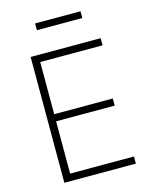

<svg xmlns="http://www.w3.org/2000/svg" viewBox="-131 -987 850 1072"><g transform="rotate(-15 294.0 -451.0)"><path d="M105.1 0V-727.3H509.9V-686.1H149.5V-384.6H488.3V-343.4H149.5V-41.2H518.5V0ZM440 -901.6V-862.6H177.6V-901.6Z"/></g></svg>

Font: Inter UI Extra Light
Style: Regular
Weight: 200
Designer: Rasmus Andersson
Foundry: rsms
Version: 3.2;8d6f07862